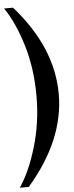

<svg xmlns="http://www.w3.org/2000/svg" viewBox="-62 -742 388 1005"><g transform="rotate(-5 132.0 -240.0)"><path d="M0 231Q53 154 91 27Q129 -100 129 -240Q129 -386 91.5 -509Q54 -632 0 -711H47Q246 -485 246 -240Q246 2 47 231Z"/></g></svg>

Font: UnnaMedium
Style: Regular
Weight: 500
Designer: Jorge de Buen Unna
Foundry: Omnibus-Type
Version: Version 2.008;hotconv 1.0.109;makeotfexe 2.5.65596